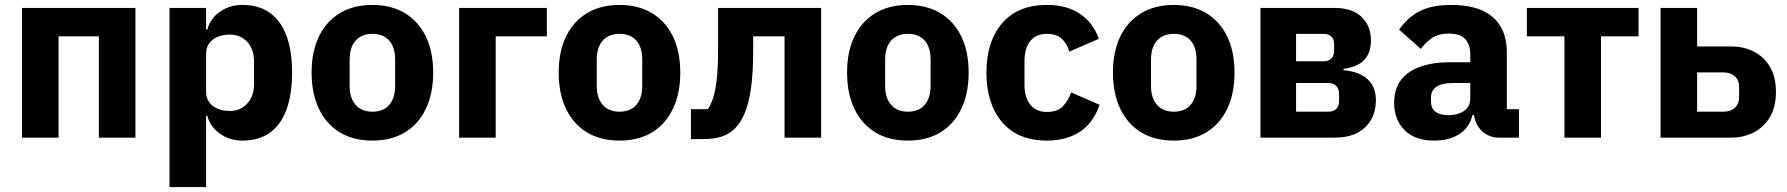

<svg xmlns="http://www.w3.org/2000/svg" viewBox="-20 -557 7232 777"><path d="M69 0V-525H528V0H380V-410H217V0Z M666 200V-525H814V-437H819Q830 -481 869.5 -509Q909 -537 960 -537Q1027 -537 1071.5 -505.5Q1116 -474 1139 -413Q1162 -352 1162 -263Q1162 -174 1139 -112.5Q1116 -51 1071.5 -19.5Q1027 12 960 12Q909 12 869.5 -16.5Q830 -45 819 -88H814V200ZM911 -108Q953 -108 980.5 -138Q1008 -168 1008 -217V-308Q1008 -358 980.5 -387.5Q953 -417 911 -417Q883 -417 861 -408Q839 -399 826.5 -381.5Q814 -364 814 -340V-185Q814 -161 826.5 -143.5Q839 -126 861 -117Q883 -108 911 -108Z M1487 12Q1410 12 1355 -21.5Q1300 -55 1270.5 -117Q1241 -179 1241 -263Q1241 -348 1270.5 -409Q1300 -470 1355 -503.5Q1410 -537 1487 -537Q1564 -537 1619 -503.5Q1674 -470 1703.5 -409Q1733 -348 1733 -263Q1733 -179 1703.5 -117Q1674 -55 1619 -21.5Q1564 12 1487 12ZM1487 -105Q1531 -105 1555 -132.5Q1579 -160 1579 -209V-316Q1579 -366 1555 -393Q1531 -420 1487 -420Q1444 -420 1419.5 -393Q1395 -366 1395 -316V-209Q1395 -160 1419.5 -132.5Q1444 -105 1487 -105Z M1838 0V-525H2193V-410H1986V0Z M2487 12Q2410 12 2355 -21.5Q2300 -55 2270.5 -117Q2241 -179 2241 -263Q2241 -348 2270.5 -409Q2300 -470 2355 -503.5Q2410 -537 2487 -537Q2564 -537 2619 -503.5Q2674 -470 2703.5 -409Q2733 -348 2733 -263Q2733 -179 2703.5 -117Q2674 -55 2619 -21.5Q2564 12 2487 12ZM2487 -105Q2531 -105 2555 -132.5Q2579 -160 2579 -209V-316Q2579 -366 2555 -393Q2531 -420 2487 -420Q2444 -420 2419.5 -393Q2395 -366 2395 -316V-209Q2395 -160 2419.5 -132.5Q2444 -105 2487 -105Z M2776 6V-115H2844Q2857 -133 2866.5 -162.5Q2876 -192 2881 -239.5Q2886 -287 2886 -359V-525H3303V0H3155V-410H3028V-351Q3028 -260 3019 -198.5Q3010 -137 2993.5 -98.5Q2977 -60 2955 -38Q2931 -14 2899.5 -4Q2868 6 2821 6Z M3654 12Q3577 12 3522 -21.5Q3467 -55 3437.5 -117Q3408 -179 3408 -263Q3408 -348 3437.5 -409Q3467 -470 3522 -503.5Q3577 -537 3654 -537Q3731 -537 3786 -503.5Q3841 -470 3870.5 -409Q3900 -348 3900 -263Q3900 -179 3870.5 -117Q3841 -55 3786 -21.5Q3731 12 3654 12ZM3654 -105Q3698 -105 3722 -132.5Q3746 -160 3746 -209V-316Q3746 -366 3722 -393Q3698 -420 3654 -420Q3611 -420 3586.5 -393Q3562 -366 3562 -316V-209Q3562 -160 3586.5 -132.5Q3611 -105 3654 -105Z M4217 12Q4099 12 4035.5 -62.5Q3972 -137 3972 -263Q3972 -389 4035.5 -463Q4099 -537 4217 -537Q4297 -537 4350.5 -501Q4404 -465 4427 -400L4307 -348Q4300 -378 4278 -399Q4256 -420 4217 -420Q4172 -420 4149 -390.5Q4126 -361 4126 -311V-213Q4126 -164 4149 -134Q4172 -104 4217 -104Q4261 -104 4282.5 -128Q4304 -152 4315 -183L4430 -133Q4404 -58 4349 -23Q4294 12 4217 12Z M4730 12Q4653 12 4598 -21.5Q4543 -55 4513.5 -117Q4484 -179 4484 -263Q4484 -348 4513.5 -409Q4543 -470 4598 -503.5Q4653 -537 4730 -537Q4807 -537 4862 -503.5Q4917 -470 4946.5 -409Q4976 -348 4976 -263Q4976 -179 4946.5 -117Q4917 -55 4862 -21.5Q4807 12 4730 12ZM4730 -105Q4774 -105 4798 -132.5Q4822 -160 4822 -209V-316Q4822 -366 4798 -393Q4774 -420 4730 -420Q4687 -420 4662.5 -393Q4638 -366 4638 -316V-209Q4638 -160 4662.5 -132.5Q4687 -105 4730 -105Z M5081 0V-525H5379.6Q5452 -525 5490 -488.7Q5528 -452.5 5528 -393Q5528 -343.1 5501 -314.6Q5474 -286 5417 -278.2V-273Q5482 -267 5515 -236Q5548 -205 5548 -151.6Q5548 -106 5528 -71.5Q5508 -37 5471.2 -18.5Q5434.3 0 5382 0ZM5225 -105H5355Q5375.3 -105 5387.2 -115.9Q5399 -126.9 5399 -147V-178Q5399 -198 5387.2 -209.5Q5375.3 -221 5355 -221H5225ZM5225 -309H5337Q5356.8 -309 5367.9 -320.5Q5379 -332 5379 -351V-378Q5379 -398.3 5367.9 -409.2Q5356.8 -420 5337 -420H5225Z M6127 0H6045Q6018 0 5994.5 -13.5Q5971 -27 5957 -53.5Q5943 -80 5943 -117V-130L5975 -92H5939Q5927 -41 5886 -14.5Q5845 12 5785 12Q5706 12 5664 -30.5Q5622 -73 5622 -141Q5622 -197 5649.5 -233Q5677 -269 5727.5 -287Q5778 -305 5847 -305H5930V-338Q5930 -376 5910 -398.5Q5890 -421 5843 -421Q5799 -421 5773 -402Q5747 -383 5730 -359L5642 -437Q5674 -484 5723 -510.5Q5772 -537 5854 -537Q5965 -537 6021.5 -487.5Q6078 -438 6078 -345V-115H6127ZM5930 -221H5858Q5815 -221 5793 -206Q5771 -191 5771 -162V-147Q5771 -119 5789 -105Q5807 -91 5840 -91Q5865 -91 5885 -98Q5905 -105 5917.5 -120Q5930 -135 5930 -159Z M6311 0V-410H6159V-525H6611V-410H6459V0Z M6700 0V-525H6848V-369H6986Q7037 -369 7078 -348Q7119 -327 7143 -286Q7167 -245 7167 -185Q7167 -125 7143 -84Q7119 -43 7078 -21.5Q7037 0 6986 0ZM6848 -105H6954Q6983 -105 7000.5 -120.5Q7018 -136 7018 -165V-204Q7018 -233 7000.5 -248.5Q6983 -264 6954 -264H6848Z"/></svg>

Font: IBM Plex Sans
Style: Regular
Weight: 400
Designer: Mike Abbink, Paul van der Laan, Pieter van Rosmalen
Foundry: Bold Monday
Version: Version 3.201